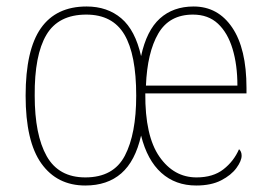

<svg xmlns="http://www.w3.org/2000/svg" viewBox="-20 -562 830 592"><path d="M243 10Q156 10 107.5 -58Q59 -126 59 -267Q59 -408 106 -475Q153 -542 247 -542Q311 -542 354 -505.5Q397 -469 415 -389Q432 -468 473 -505Q514 -542 577 -542Q652 -542 696 -477Q740 -412 740 -291V-274H428Q427 -143 471.5 -79Q516 -15 586 -15Q637 -15 669 -40Q701 -65 717 -102Q725 -95 725 -82Q725 -66 709 -44Q693 -22 662 -6Q631 10 585 10Q521 10 477.5 -29Q434 -68 415 -144Q397 -65 354 -27.5Q311 10 243 10ZM243 -15Q330 -15 365 -82Q400 -149 400 -267Q400 -394 363.5 -455.5Q327 -517 246 -517Q160 -517 123 -454.5Q86 -392 87 -267Q87 -146 124 -80.5Q161 -15 243 -15ZM712 -298Q712 -362 697 -411.5Q682 -461 652 -489Q622 -517 575 -517Q502 -517 468 -458.5Q434 -400 430 -298Z"/></svg>

Font: Noto Serif Ethiopic SemiCondensed Thin
Style: Regular
Weight: 100
Width: 4
Designer: Monotype Design Team
Foundry: Monotype Imaging Inc.
Version: Version 2.102; ttfautohint (v1.8.4.7-5d5b)